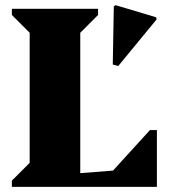

<svg xmlns="http://www.w3.org/2000/svg" viewBox="-20 -724 660 744"><path d="M26 0V-24L95 -93V-597L26 -666V-690H360V-666L291 -597V-53L418 -63L561 -220H588V0ZM438 -468 417 -474 421 -699 428 -704 585 -657 587 -649Z"/></svg>

Font: Platypi ExtraBold
Style: Regular
Weight: 800
Designer: David Sargent
Foundry: Bolt Cutter Type
Version: Version 1.200; ttfautohint (v1.8.4.7-5d5b)